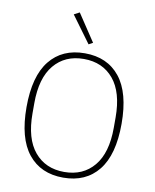

<svg xmlns="http://www.w3.org/2000/svg" viewBox="-100 -1011 886 1098"><g transform="rotate(10 343.0 -461.5)"><path d="M343 12Q212 12 139.5 -78.5Q67 -169 67 -349Q67 -529 139.5 -619.5Q212 -710 343 -710Q474 -710 546.5 -619.5Q619 -529 619 -349Q619 -169 546.5 -78.5Q474 12 343 12ZM343 -21Q452 -21 515.5 -97Q579 -173 579 -319V-379Q579 -525 515.5 -601Q452 -677 343 -677Q234 -677 170.5 -601Q107 -525 107 -379V-319Q107 -173 170.5 -97Q234 -21 343 -21ZM241 -918 273 -935 378 -777 354 -764Z"/></g></svg>

Font: IBM Plex Sans Arabic ExtraLight
Style: Regular
Weight: 200
Designer: Mike Abbink, Paul van der Laan, Pieter van Rosmalen, Wael Morcos, Khajak Apelian
Foundry: Bold Monday
Version: Version 1.1